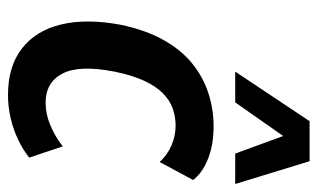

<svg xmlns="http://www.w3.org/2000/svg" viewBox="-177 -607 794 480"><g transform="rotate(90 220.0 -367.0)"><path d="M217 10Q146 10 101 -25Q56 -60 41 -123.5Q26 -187 42 -272Q55 -334 79.5 -378Q104 -422 137.5 -449.5Q171 -477 211.5 -490.5Q252 -504 296 -504Q341 -504 376 -490.5Q411 -477 430 -453L385 -369Q368 -388 344 -398.5Q320 -409 294 -409Q271 -409 250.5 -401.5Q230 -394 212.5 -376.5Q195 -359 181.5 -329.5Q168 -300 159 -256Q142 -168 164 -126Q186 -84 237 -84Q265 -84 293.5 -96Q322 -108 346 -127L374 -43Q354 -27 328.5 -15Q303 -3 275 3.5Q247 10 217 10ZM159 -558 283 -744H383L440 -558H364L320 -678L236 -558Z"/></g></svg>

Font: Nunito Sans 10pt Condensed
Style: Bold Italic
Weight: 700
Width: 3
Italic angle: -9°
Designer: Vernon Adams
Foundry: Vernon Adams
Version: Version 3.101;gftools[0.9.27]